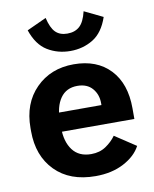

<svg xmlns="http://www.w3.org/2000/svg" viewBox="-87 -837 735 918"><g transform="rotate(-10 280.5 -378.0)"><path d="M288.1 -679.7Q325.4 -679.7 348.1 -700.6Q370.8 -721.4 382.6 -771.5L472.4 -728Q447.8 -655.3 398.6 -625.2Q349.4 -595.2 288.1 -595.2Q226.8 -595.2 177.5 -625.2Q128.2 -655.3 103.5 -728L198.2 -771.5Q209.7 -721.7 230.8 -700.7Q252 -679.7 288.1 -679.7ZM35.6 -250V-265.6Q35.6 -385 107.5 -457.5Q179.4 -530 291.3 -530Q403.8 -530 468 -462Q532.2 -394 532.2 -274.2V-222.2H134.5V-314.9H388.7V-323.7Q388.9 -366.5 363.4 -395.9Q337.9 -425.3 291 -425.3Q236.6 -425.3 208.3 -384.6Q179.9 -344 179.9 -273.4V-242.4Q179.9 -173.6 210.4 -133.1Q241 -92.5 300.5 -92.5Q341.8 -92.5 372.1 -113Q402.3 -133.5 421.1 -160.2L522.9 -93Q498.5 -46.4 440.3 -15.7Q382.1 14.9 303.2 14.9Q178.2 14.9 106.9 -57.7Q35.6 -130.4 35.6 -250Z"/></g></svg>

Font: RobotoFlex
Style: Regular
Weight: 400
Designer: Berlow after Robertson
Foundry: Google
Version: Version 2.136